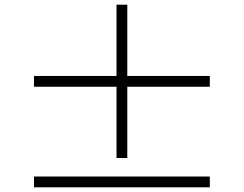

<svg xmlns="http://www.w3.org/2000/svg" viewBox="-20 -808 1040 819"><path d="M523 -134V-438H875V-484H523V-788H477V-484H125V-438H477V-134ZM125 -55V-9H875V-55Z"/></svg>

Font: GenKiMin2 TW SB
Style: Regular
Weight: 600
Version: Version 2.100;PS 2.1;hotconv 16.6.51;makeotf.lib2.5.65220 DE